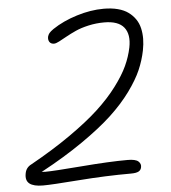

<svg xmlns="http://www.w3.org/2000/svg" viewBox="-56 -814 812 914"><g transform="rotate(-5 350.0 -356.5)"><path d="M112.8 49.8Q67.9 49.8 48.3 34.2Q28.8 18.6 35.2 -14.2Q40 -42.5 65.9 -55.2Q172.9 -114.7 257.3 -173.8Q341.8 -232.9 397.5 -284.4Q453.1 -335.9 491.9 -387.7Q530.8 -439.5 550.5 -482.4Q570.3 -525.4 579.1 -568.8Q591.3 -630.4 564.5 -664.3Q537.6 -698.2 470.2 -698.2Q431.2 -698.2 394.5 -689.9Q357.9 -681.6 332.3 -669.9Q306.6 -658.2 285.6 -646.5Q264.6 -634.8 248.8 -626.5Q232.9 -618.2 224.1 -618.2Q209 -618.2 202.1 -628.4Q195.3 -638.7 198.2 -653.8Q200.7 -663.1 206.5 -670.4Q212.4 -677.7 227.1 -688Q277.3 -721.7 344 -742.4Q410.6 -763.2 473.1 -763.2Q510.7 -763.2 540.5 -755.4Q570.3 -747.6 590.3 -732.9Q610.4 -718.3 623.8 -698.7Q637.2 -679.2 642.8 -655Q648.4 -630.9 648.2 -604.5Q647.9 -578.1 642.1 -548.8Q632.8 -502.4 613.5 -457.8Q594.2 -413.1 554.7 -358.6Q515.1 -304.2 458.3 -251.2Q401.4 -198.2 313 -137Q224.6 -75.7 111.8 -15.1Q117.7 -14.2 129.9 -14.2Q168 -14.2 302.7 -25.1Q437.5 -36.1 523.9 -36.1Q562 -36.1 575.2 -24.2Q588.4 -12.2 585 3.9Q582.5 17.6 570.8 23.7Q559.1 29.8 535.2 29.8Q414.1 29.8 283.9 39.8Q153.8 49.8 112.8 49.8Z"/></g></svg>

Font: Shantell Sans Irregular
Style: Italic
Weight: 300
Italic angle: -11.31°
Designer: Stephen Nixon, Anya Danilova, Shantell Martin
Foundry: Arrow Type
Version: Version 1.006;[9816181b4]